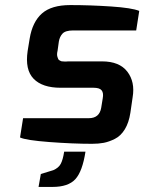

<svg xmlns="http://www.w3.org/2000/svg" viewBox="-20 -559 569 757"><path d="M132 178 141 127 190 112Q211 103 219.5 87Q228 71 233 39H317Q305 117 277 147.5Q249 178 187 178ZM59 -17 71 -93H330Q372 -93 379 -134L385 -171Q389 -192 381 -202.5Q373 -213 349 -213H219Q147 -213 112.5 -248.5Q78 -284 89 -358L97 -407Q108 -473 145.5 -506Q183 -539 257 -539Q335 -539 417.5 -533.5Q500 -528 529 -516L517 -439H269Q238 -439 226.5 -426.5Q215 -414 212 -395L207 -359Q205 -351 205 -345Q205 -339 206.5 -334.5Q208 -330 209.5 -326.5Q211 -323 214 -321.5Q217 -320 219.5 -318.5Q222 -317 226.5 -317Q231 -317 234 -316.5Q237 -316 242 -316.5Q247 -317 249 -317H382Q451 -317 482 -276.5Q513 -236 503 -176L494 -114Q488 -75 472 -49Q456 -23 433 -11.5Q410 0 389.5 4Q369 8 343 8Q267 8 174.5 1Q82 -6 59 -17Z"/></svg>

Font: Exo
Style: DemiBoldItalic
Weight: 600
Designer: Natanael Gama
Version: Version 1